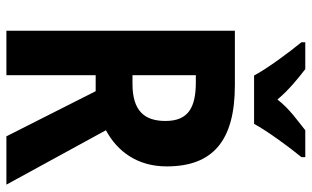

<svg xmlns="http://www.w3.org/2000/svg" viewBox="-207 -767 974 600"><g transform="rotate(90 280.0 -467.0)"><path d="M216 -774H367C390 -816 439 -883 471 -922V-934H387C359 -911 321 -886 291 -847C261 -883 222 -914 196 -934H112V-922C144 -883 195 -814 216 -774ZM246 -714H76V0H215V-279H265L406 0H557L387 -311C454 -347 500 -410 500 -501C500 -645 420 -714 246 -714ZM237 -592C318 -592 358 -567 358 -497C358 -432 327 -394 242 -394H215V-592Z"/></g></svg>

Font: Noto Sans Sinhala Condensed
Style: Bold
Weight: 700
Width: 3
Designer: Jelle Bosma - Monotype Design Team
Foundry: Monotype Imaging Inc.
Version: Version 2.006